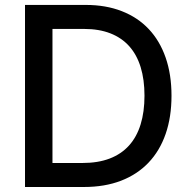

<svg xmlns="http://www.w3.org/2000/svg" viewBox="-20 -747 762 767"><path d="M322.8 -727.3Q403.1 -727.3 466.6 -702.4Q530.2 -677.6 574.2 -630.9Q618.3 -584.2 641.7 -516.9Q665.1 -449.6 665.1 -364.7Q665.1 -279.5 641.7 -212Q618.3 -144.5 573.3 -97.3Q528.4 -50.1 463.4 -25Q398.4 0 315.3 0H79.9V-727.3ZM309.3 -95.9Q371.4 -95.9 418 -113.6Q464.5 -131.4 495.4 -165.7Q526.3 -199.9 541.7 -250Q557.2 -300.1 557.2 -364.7Q557.2 -429 541.9 -478.7Q526.6 -528.4 496.3 -562.3Q465.9 -596.2 420.8 -613.8Q375.7 -631.4 316.1 -631.4H189.6V-95.9Z"/></svg>

Font: Inter P Medium
Style: Regular
Weight: 500
Designer: Rasmus Andersson
Foundry: rsms
Version: Version 3.018;git-588b23468